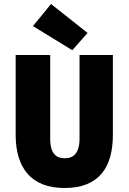

<svg xmlns="http://www.w3.org/2000/svg" viewBox="-20 -924 640 956"><path d="M302 12Q238 12 192 -6.5Q146 -25 116.5 -59.5Q87 -94 72.5 -142.5Q58 -191 58 -252V-650H230V-232Q230 -204 236.5 -182.5Q243 -161 259 -148.5Q275 -136 302 -136Q330 -136 346 -148.5Q362 -161 369 -182.5Q376 -204 376 -232V-650H542V-252Q542 -191 528.5 -142.5Q515 -94 486 -59.5Q457 -25 411.5 -6.5Q366 12 302 12ZM340 -674 144 -794 234 -904 416 -760Z"/></svg>

Font: Source Code Pro ExtraLight Black
Style: Regular
Weight: 900
Monospace: yes
Version: Version 1.018;hotconv 1.0.116;makeotfexe 2.5.65601